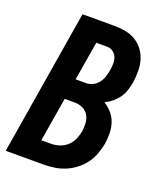

<svg xmlns="http://www.w3.org/2000/svg" viewBox="-136 -824 772 913"><g transform="rotate(20 250.0 -367.5)"><path d="M2 0 123 -735H286Q315 -735 343 -729.5Q371 -724 393.5 -710Q416 -696 432.5 -674Q449 -652 456.5 -625.5Q464 -599 464 -570.5Q464 -542 460 -513Q456 -493 450 -472.5Q444 -452 431 -433.5Q418 -415 401 -401Q384 -387 364 -377Q386 -364 403 -344.5Q420 -325 428.5 -300.5Q437 -276 437.5 -248.5Q438 -221 434 -193Q429 -166 419 -139Q409 -112 392 -89Q375 -66 351.5 -48Q328 -30 301.5 -19Q275 -8 247.5 -4Q220 0 193 0ZM251 -433Q268 -433 284.5 -441Q301 -449 312 -463.5Q323 -478 328.5 -494.5Q334 -511 337 -528Q340 -545 340.5 -562Q341 -579 335.5 -594.5Q330 -610 316.5 -620Q303 -630 286 -630H231L198 -433ZM144 -105H193Q214 -105 235.5 -112Q257 -119 274 -134.5Q291 -150 299.5 -170.5Q308 -191 312 -212Q315 -234 313.5 -255Q312 -276 301.5 -293.5Q291 -311 272 -319.5Q253 -328 232 -328H181Z"/></g></svg>

Font: Iosevka Term Curly XBd Obl
Style: Regular
Weight: 800
Italic angle: -9°
Designer: Belleve Invis
Foundry: Belleve Invis
Version: Version 32.3.0